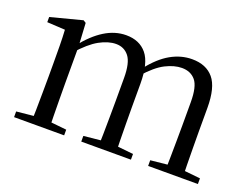

<svg xmlns="http://www.w3.org/2000/svg" viewBox="-87 -707 1148 883"><g transform="rotate(20 487.0 -265.5)"><path d="M41.7 0V-27.8L150.4 -38.6H182.8L286.7 -27.8V0ZM123.9 0Q125.1 -24.4 125.6 -65.3Q126.1 -106.3 126.6 -150.7Q127.1 -195.1 127.1 -228.5V-290.4Q127.1 -341 126.6 -380.9Q126.1 -420.7 123.9 -457.7L35.8 -462.6V-487.9L189.9 -528L202.9 -519.8L209.3 -406.1V-403.1V-228.5Q209.3 -195.1 209.8 -150.7Q210.3 -106.3 210.8 -65.3Q211.3 -24.4 212.3 0ZM370.5 0V-27.8L477.6 -38.6H511L613.6 -27.8V0ZM452.2 0Q453.4 -24.4 453.9 -64.8Q454.4 -105.3 454.9 -149.7Q455.4 -194.1 455.4 -228.5V-342.2Q455.4 -416 431.8 -446.4Q408.2 -476.7 368.3 -476.7Q330.5 -476.7 287.1 -452.8Q243.8 -428.8 192.4 -370.6L183.1 -406H194.2Q242.5 -467.6 293.4 -499.1Q344.2 -530.6 398.6 -530.6Q463.7 -530.6 499.5 -487.1Q535.2 -443.5 535.2 -342.4V-228.5Q535.2 -194.1 535.7 -149.7Q536.2 -105.3 536.8 -64.8Q537.4 -24.4 538.4 0ZM697.8 0V-27.8L803.7 -38.6H836.9L941.3 -27.8V0ZM778.2 0Q779.9 -24.4 780.4 -64.8Q780.9 -105.3 781.4 -149.7Q781.9 -194.1 781.9 -228.5V-342.2Q781.9 -418.5 757.8 -447.6Q733.7 -476.7 690.6 -476.7Q653.6 -476.7 610.8 -455.1Q568 -433.4 517.9 -376.5L507.4 -412.6H518.8Q566.7 -474 617 -502.3Q667.2 -530.6 721.1 -530.6Q790.1 -530.6 826.4 -487.2Q862.7 -443.9 862.7 -343.5V-228.5Q862.7 -194.1 863.2 -149.7Q863.7 -105.3 864.2 -64.8Q864.7 -24.4 865.7 0Z"/></g></svg>

Font: Source Han Serif JP VF
Style: Regular
Weight: 250
Designer: Ryoko NISHIZUKA 西塚涼子 (kana & ideographs); Frank Grießhammer (Latin, Greek & Cyrillic); Wenlong ZHANG 张文龙 (bopomofo); San
Foundry: Adobe
Version: Version 2.001;hotconv 1.1.0;makeotfexe 2.6.0